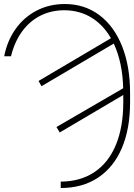

<svg xmlns="http://www.w3.org/2000/svg" viewBox="-20 -738 674 965"><path d="M305.7 -717.8Q404.8 -717.8 479 -662.4Q553.2 -606.9 593.5 -505.9Q633.8 -404.8 633.8 -270.5V-223.6Q633.8 -90.3 592.3 6.6Q550.8 103.5 472.2 155.3Q393.6 207 285.2 207V174.8Q384.3 174.3 455.1 126.7Q525.9 79.1 562.7 -10.5Q599.6 -100.1 599.6 -223.6V-260.7L280.3 -72.3L263.7 -99.6L599.1 -294.4Q596.2 -423.3 551.8 -519L188.5 -304.7L173.8 -331.1L537.6 -545.9Q498.5 -613.8 439 -649.9Q379.4 -686 303.7 -686.5Q237.8 -686.5 183.6 -659.4Q129.4 -632.3 91.3 -580.3Q53.2 -528.3 35.2 -455.1H1Q16.1 -532.7 58.3 -592.3Q100.6 -651.9 164.3 -684.8Q228 -717.8 305.7 -717.8Z"/></svg>

Font: Pretendard Thin
Style: Regular
Weight: 100
Designer: Base glyphs from Inter by Rasmus Andersson; Hangeul glyphs from Noto Sans CJK(Source Han Sans) by Jang Soo-young and Kan
Foundry: Kil Hyung-jin
Version: Version 1.309